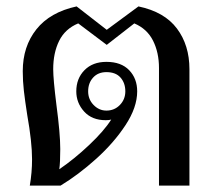

<svg xmlns="http://www.w3.org/2000/svg" viewBox="-20 -579 673 599"><path d="M80 -82Q80 -136 65 -220Q58 -265 54.5 -295.5Q51 -326 51 -357Q51 -434 93.5 -487.5Q136 -541 219 -559L313 -486L412 -559Q493 -542 532 -490Q571 -438 571 -363V0H476V-367Q476 -415 457.5 -452Q439 -489 399 -506L313 -439L224 -506Q183 -489 164.5 -451.5Q146 -414 146 -363Q146 -332 156 -252Q168 -162 168 -114Q168 -72 165 -51Q212 -83 258.5 -127Q305 -171 327 -206Q321 -204 310 -204Q267 -204 242.5 -231Q218 -258 218 -294Q218 -334 243.5 -360Q269 -386 312 -386Q358 -386 383 -360Q408 -334 408 -294Q408 -244 371.5 -188.5Q335 -133 280 -83.5Q225 -34 169 0H73Q80 -41 80 -82ZM371 -294Q371 -320 356 -337Q341 -354 312 -354Q286 -354 270.5 -337Q255 -320 255 -294Q255 -269 272 -251.5Q289 -234 312 -234Q337 -234 354 -251.5Q371 -269 371 -294Z"/></svg>

Font: TavirajRegular
Style: Regular
Weight: 400
Designer: Katatrad Team
Foundry: CadsonDemak
Version: Version 1.000